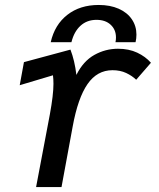

<svg xmlns="http://www.w3.org/2000/svg" viewBox="-20 -754 640 774"><path d="M181 -293Q195.5 -372 195.5 -416Q195.5 -435 193.5 -450.5L59.5 -410.5L76.5 -503.5L264 -554Q281 -510 288 -452Q315.5 -507.5 360.2 -532.5Q405 -557.5 455.5 -557.5Q499.5 -557.5 533 -541.8Q566.5 -526 588.5 -501L529 -432.5Q512.5 -448.5 488.5 -459.8Q464.5 -471 433.5 -471Q371.5 -471 332.8 -415Q294 -359 273 -244L228 0H125.5ZM378 -734Q424 -734 458.5 -718.8Q493 -703.5 511.5 -676.2Q530 -649 530 -614.5Q530 -598.5 526.5 -584H445.5Q447.5 -592.5 447.5 -603Q447.5 -634.5 426.2 -654.2Q405 -674 369 -674Q330.5 -674 304.5 -650.2Q278.5 -626.5 268 -584H184.5Q200.5 -654.5 251.5 -694.2Q302.5 -734 378 -734Z"/></svg>

Font: JuliaMono Medium
Style: Italic
Weight: 500
Italic angle: -9°
Monospace: yes
Designer: cormullion
Foundry: corm
Version: Version 0.054; ttfautohint (v1.8.4)